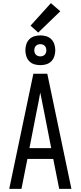

<svg xmlns="http://www.w3.org/2000/svg" viewBox="-20 -1206 515 1226"><path d="M39 0 193 -735H282L436 0H358L320 -191H155L117 0ZM307 -260 262 -490Q256 -521 249.5 -552.5Q243 -584 237 -615Q232 -584 225.5 -552.5Q219 -521 213 -490L168 -260ZM238 -790Q218 -790 199.5 -795.5Q181 -801 167.5 -814.5Q154 -828 148 -847Q142 -866 142 -885Q142 -904 148 -923Q154 -942 167.5 -955.5Q181 -969 199.5 -974.5Q218 -980 238 -980Q257 -980 275.5 -974.5Q294 -969 307.5 -955.5Q321 -942 327 -923Q333 -904 333 -885Q333 -866 327 -847Q321 -828 307.5 -814.5Q294 -801 275.5 -795.5Q257 -790 238 -790ZM238 -846Q245 -846 252.5 -848.5Q260 -851 265.5 -856.5Q271 -862 273.5 -869.5Q276 -877 276 -885Q276 -893 273.5 -900.5Q271 -908 265.5 -913.5Q260 -919 252.5 -921.5Q245 -924 238 -924Q230 -924 222.5 -921.5Q215 -919 209.5 -913.5Q204 -908 201.5 -900.5Q199 -893 199 -885Q199 -877 201.5 -869.5Q204 -862 209.5 -856.5Q215 -851 222.5 -848.5Q230 -846 238 -846ZM224 -998 175 -1042 305 -1186 365 -1134Z"/></svg>

Font: Iosevka QP
Style: Regular
Weight: 400
Designer: Belleve Invis
Foundry: Belleve Invis
Version: Version 20.0.0; ttfautohint (v1.8.4)